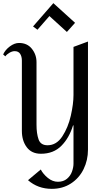

<svg xmlns="http://www.w3.org/2000/svg" viewBox="-24 -977 672 1220"><path d="M236 0Q177 0 146 -41.5Q115 -83 115 -145V-592Q115 -618 104 -635Q93 -652 69 -652Q54 -652 36.5 -642Q19 -632 10 -619L-4 -631Q9 -660 38.5 -682Q68 -704 97 -704Q149 -704 178.5 -667Q208 -630 208 -582V-184Q208 -129 221 -91.5Q234 -54 278 -54Q335 -54 372 -110.5Q409 -167 426 -242Q443 -317 443 -373V-679L535 -713V-26Q535 41 507 98Q479 155 426.5 189Q374 223 305 223Q217 223 154 168L235 100Q250 129 280 153.5Q310 178 344 178Q379 178 401.5 159Q424 140 433.5 113Q443 86 443 63V-180H440Q416 -101 366 -50.5Q316 0 236 0ZM453 -832 401 -774 290 -875 214 -788 186 -809 315 -957Z"/></svg>

Font: Amita
Style: Regular
Weight: 400
Designer: Eduardo Rodriguez Tunni, Modular Infotech, Brian J. Bonislawsky
Foundry: Eduardo Rodriguez Tunni, Modular Infotech, Brian J. Bonislawsky
Version: Version 1.004